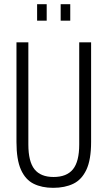

<svg xmlns="http://www.w3.org/2000/svg" viewBox="-20 -889 516 921"><path d="M235 12Q181 12 141.5 -7.5Q102 -27 80.5 -75Q59 -123 59 -208V-686H116V-196Q116 -114 145.5 -77Q175 -40 237 -40Q300 -40 330 -77Q360 -114 360 -196V-686H417V-208Q417 -123 394.5 -75Q372 -27 331.5 -7.5Q291 12 235 12ZM158 -790V-869H204V-790ZM271 -790V-869H317V-790Z"/></svg>

Font: Archivo ExtraCondensed ExtraLight
Style: Regular
Weight: 250
Width: 2
Designer: Hector Gatti
Foundry: Omnibus-Type
Version: Version 2.001